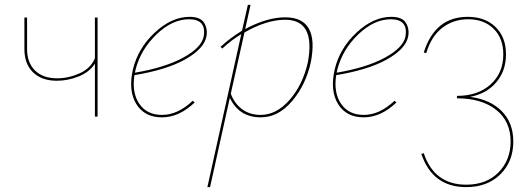

<svg xmlns="http://www.w3.org/2000/svg" viewBox="-20 -478 2159 787"><path d="M369 -406H380V0H369V-217Q346 -182 302 -164.5Q258 -147 213 -147Q151 -147 115.5 -181.5Q80 -216 80 -277V-406H91V-277Q91 -221 123.5 -189Q156 -157 214 -157Q261 -157 306.5 -177.5Q352 -198 369 -239Z M757 -409Q802 -409 817 -384Q832 -359 826 -328Q816 -278 740 -235Q664 -192 531 -170Q520 -98 551 -52.5Q582 -7 644 -7Q709 -7 770 -65L778 -58Q714 3 644 3Q572 3 538.5 -52Q505 -107 525 -194Q546 -281 615 -345Q684 -409 757 -409ZM815 -328Q827 -399 755 -399Q686 -399 621.5 -337Q557 -275 536 -194L533 -180Q656 -201 730.5 -241.5Q805 -282 815 -328Z M1149 -407Q1290 -407 1254 -223Q1234 -131 1177.5 -64Q1121 3 1049 3Q960 3 922 -77L841 289H830L969 -338Q930 -315 891 -279L884 -286Q924 -323 972 -352L996 -458H1007L985 -359Q1075 -407 1149 -407ZM1242 -223Q1274 -397 1149 -397Q1073 -397 982 -345L926 -94Q940 -55 971.5 -31Q1003 -7 1048 -7Q1113 -7 1167 -68.5Q1221 -130 1242 -223Z M1584 -409Q1629 -409 1644 -384Q1659 -359 1653 -328Q1643 -278 1567 -235Q1491 -192 1358 -170Q1347 -98 1378 -52.5Q1409 -7 1471 -7Q1536 -7 1597 -65L1605 -58Q1541 3 1471 3Q1399 3 1365.5 -52Q1332 -107 1352 -194Q1373 -281 1442 -345Q1511 -409 1584 -409ZM1642 -328Q1654 -399 1582 -399Q1513 -399 1448.5 -337Q1384 -275 1363 -194L1360 -180Q1483 -201 1557.5 -241.5Q1632 -282 1642 -328Z M1907 -81Q1990 -70 2037 -22Q2084 26 2084 102Q2084 184 2031 236.5Q1978 289 1891 289Q1753 289 1707 153L1717 150Q1760 279 1891 279Q1974 279 2023.5 228.5Q2073 178 2073 102Q2073 19 2013.5 -28Q1954 -75 1853 -75V-85Q1939 -85 1991 -132Q2043 -179 2043 -255Q2043 -321 2003.5 -360Q1964 -399 1899 -399Q1839 -399 1793.5 -364.5Q1748 -330 1727 -260L1717 -263Q1763 -409 1897 -409Q1968 -409 2011 -367.5Q2054 -326 2054 -255Q2054 -188 2014.5 -141Q1975 -94 1907 -81Z"/></svg>

Font: EauTestInfant Hairline
Style: Italic
Weight: 250
Italic angle: -12°
Designer: Christian Thalmann (Catharsis Fonts)
Version: Version 0.001;PS 000.001;hotconv 1.0.88;makeotf.lib2.5.64775